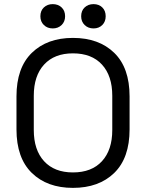

<svg xmlns="http://www.w3.org/2000/svg" viewBox="-20 -898 709 932"><path d="M334 14Q209 14 134.5 -58.5Q60 -131 60 -270V-430Q60 -569 134.5 -641.5Q209 -714 334 -714Q460 -714 534.5 -641.5Q609 -569 609 -430V-270Q609 -131 534.5 -58.5Q460 14 334 14ZM334 -61Q425 -61 475 -115.5Q525 -170 525 -267V-433Q525 -530 475 -584.5Q425 -639 334 -639Q244 -639 194 -584.5Q144 -530 144 -433V-267Q144 -170 194 -115.5Q244 -61 334 -61ZM434 -760Q408 -760 391 -776.5Q374 -793 374 -819Q374 -846 391 -862Q408 -878 434 -878Q460 -878 476.5 -862Q493 -846 493 -819Q493 -793 476.5 -776.5Q460 -760 434 -760ZM236 -760Q210 -760 193 -776.5Q176 -793 176 -819Q176 -846 193 -862Q210 -878 236 -878Q262 -878 279 -862Q296 -846 296 -819Q296 -793 279 -776.5Q262 -760 236 -760Z"/></svg>

Font: Space Grotesk
Style: Regular
Weight: 400
Designer: Florian Karsten
Foundry: Florian Karsten
Version: Version 2.000